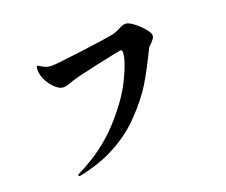

<svg xmlns="http://www.w3.org/2000/svg" viewBox="-114 -875 1228 1044"><g transform="rotate(-20 500.0 -352.5)"><path d="M176 -11Q176 -16 187 -21Q335 -94 435.5 -203Q536 -312 584.5 -412.5Q633 -513 633 -559Q633 -572 623 -572Q615 -572 480.5 -543Q346 -514 322 -504Q283 -489 265 -489Q244 -489 220 -510.5Q196 -532 179.5 -564Q163 -596 163 -626Q163 -648 171 -648Q173 -648 184.5 -640.5Q196 -633 211 -627Q226 -621 246 -621Q274 -621 419.5 -640Q565 -659 607 -667Q630 -671 658 -686Q668 -691 678 -695Q688 -699 699 -699Q715 -699 743 -678Q771 -657 793.5 -630.5Q816 -604 816 -590Q816 -580 810.5 -572Q805 -564 793 -551Q791 -549 783 -541.5Q775 -534 772 -526Q725 -429 682.5 -357Q640 -285 558.5 -200.5Q477 -116 362 -62Q310 -38 252 -22Q194 -6 182 -6Q176 -6 176 -11Z"/></g></svg>

Font: Shippori Antique B1
Style: Regular
Weight: 400
Designer: FONTDASU
Foundry: FONTDASU / Google Inc. / but / Adobe
Version: Version 2.001